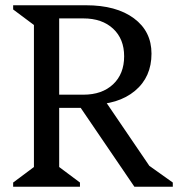

<svg xmlns="http://www.w3.org/2000/svg" viewBox="-20 -710 689 730"><path d="M30 0V-16L109 -75V-615L30 -674V-690H205V-75L284 -16V0ZM491 0 267 -329 374 -335 593 -13 509 -107 637 -16V0ZM170 -300V-350H297Q368 -350 410 -389.5Q452 -429 452 -496Q452 -562 410 -601Q368 -640 297 -640H142V-690H307Q422 -690 489 -640.5Q556 -591 556 -506Q556 -417 493 -364.5Q430 -312 322 -312H316V-300Z"/></svg>

Font: Platypi Light Light
Style: Regular
Weight: 300
Version: Version 1.200